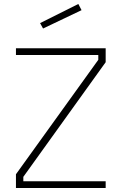

<svg xmlns="http://www.w3.org/2000/svg" viewBox="-20 -942 610 963"><path d="M60 -666H473V-642L60 -68V1H510V-33H97V-55L510 -630V-700H60ZM181 -826 196 -799 389 -891 373 -922Z"/></svg>

Font: TitilliumText22L
Style: 1 wt
Weight: 100
Designer: Campivisivi
Foundry: Campivisivi
Version: 1.000